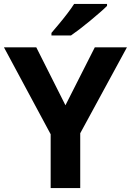

<svg xmlns="http://www.w3.org/2000/svg" viewBox="-20 -954 664 974"><path d="M312 -420 461 -714H624L387 -278V0H237V-273L0 -714H164ZM523 -924Q509 -910 486 -890Q463 -870 436.5 -848Q410 -826 384.5 -806.5Q359 -787 340 -774H241V-787Q257 -806 278.5 -831.5Q300 -857 321 -884.5Q342 -912 356 -934H523Z"/></svg>

Font: Noto Sans Telugu
Style: Regular
Weight: 400
Designer: Jelle Bosma - Monotype Design Team
Foundry: Monotype Imaging Inc.
Version: Version 2.003